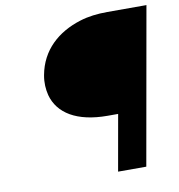

<svg xmlns="http://www.w3.org/2000/svg" viewBox="-80 -784 801 858"><g transform="rotate(-10 320.5 -355.5)"><path d="M387 0H515L641 -711H464C418 -711 376 -706 338 -694C235 -662 156 -593 136 -482C130 -449 132 -419 139 -391C162 -306 245 -254 384 -254H432Z"/></g></svg>

Font: Asimov
Style: XWidIt
Weight: 500
Designer: Google
Version: Version 2.000980; 2014